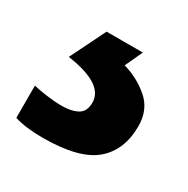

<svg xmlns="http://www.w3.org/2000/svg" viewBox="-79 -66 364 372"><g transform="rotate(30 103.5 120.0)"><path d="M207 128Q207 182 172.5 211Q138 240 57 240Q38 240 22 238Q6 236 -6 232V160Q6 163 24.5 165.5Q43 168 58 168Q80 168 93.5 160.5Q107 153 107 133Q107 91 23 79L62 0H143L125 39Q157 48 182 69.5Q207 91 207 128Z"/></g></svg>

Font: Noto Sans Gujarati UI SemiBold
Style: Regular
Weight: 600
Designer: Jelle Bosma - Monotype Design Team, Universal Thirst
Foundry: Monotype Imaging Inc.
Version: Version 2.106; ttfautohint (v1.8.4.7-5d5b)